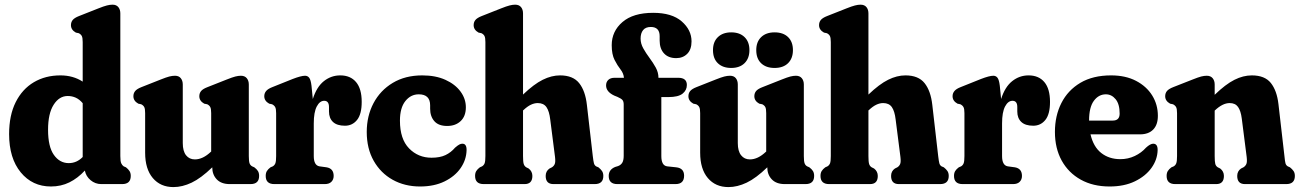

<svg xmlns="http://www.w3.org/2000/svg" viewBox="-20 -768 5424 801"><path d="M18 -208.5Q18 -287 45.5 -341.8Q73 -396.5 121.2 -425Q169.5 -453.5 232 -453.5Q285 -453.5 325 -427.5V-592.5Q325 -610.5 321.2 -617.8Q317.5 -625 308.5 -629.5L296.5 -632Q276 -643.5 276 -663Q276 -675.5 283.2 -684.5Q290.5 -693.5 309.5 -701L390.5 -733Q413 -742 425.8 -745.2Q438.5 -748.5 449.5 -748.5Q465.5 -748.5 473.8 -738.2Q482 -728 482 -712V-117Q482 -95 485.8 -86.8Q489.5 -78.5 496 -74L505.5 -70Q515 -62.5 520.2 -54.5Q525.5 -46.5 525.5 -34Q525.5 0 489.5 0H402.5Q377.5 0 358 -16.2Q338.5 -32.5 334 -56.5Q304.5 -24.5 269.5 -7.2Q234.5 10 192.5 10Q115 10 66.5 -49Q18 -108 18 -208.5ZM180.5 -226.5Q180.5 -156 204.8 -121.8Q229 -87.5 267 -87.5Q300 -87.5 325 -113V-337.5Q311.5 -353.5 296 -360.5Q280.5 -367.5 262.5 -367.5Q227 -367.5 203.8 -331Q180.5 -294.5 180.5 -226.5Z M585.5 -131V-296Q585.5 -314 581.8 -321.2Q578 -328.5 569 -333L557 -335.5Q536.5 -347 536.5 -366.5Q536.5 -379 543.8 -388Q551 -397 570 -404.5L651 -436.5Q673.5 -445.5 686.2 -448.8Q699 -452 710 -452Q726 -452 734.2 -441.8Q742.5 -431.5 742.5 -415.5V-171Q742.5 -137.5 756.2 -120.2Q770 -103 793 -103Q826.5 -103 860 -135L861 -135.5V-296Q861 -314 857.2 -321.2Q853.5 -328.5 844.5 -333L832 -335.5Q811.5 -347 811.5 -366.5Q811.5 -379 818.8 -388Q826 -397 845.5 -404.5L926.5 -436.5Q949 -445.5 961.8 -448.8Q974.5 -452 985 -452Q1001 -452 1009.5 -441.8Q1018 -431.5 1018 -415.5V-117Q1018 -95 1021.2 -86.5Q1024.5 -78 1032 -74L1041 -70Q1051 -62.5 1056 -54.5Q1061 -46.5 1061 -34Q1061 0 1025 0H938.5Q903 0 884.2 -19.8Q865.5 -39.5 865.5 -70Q818.5 -24.5 779.5 -6Q740.5 12.5 703.5 12.5Q649.5 12.5 617.5 -25.2Q585.5 -63 585.5 -131Z M1279.5 -410.5 1285 -355Q1301 -405.5 1331.2 -429.5Q1361.5 -453.5 1399.5 -453.5Q1442 -453.5 1465.5 -425.5Q1489 -397.5 1489 -343Q1489 -291.5 1469.5 -267.5Q1450 -243.5 1419 -243.5Q1386 -243.5 1369.2 -259.2Q1352.5 -275 1352.5 -303V-321.5Q1352.5 -347.5 1332.5 -347.5Q1314 -347.5 1301.5 -323.8Q1289 -300 1289 -253V-117Q1289 -78 1313 -74L1342.5 -70Q1372 -65 1372 -34Q1372 -19 1362.5 -9.5Q1353 0 1335 0H1124.5Q1088.5 0 1088.5 -34Q1088.5 -46.5 1093.5 -54.5Q1098.5 -62.5 1108.5 -70L1118 -74Q1125.5 -78.5 1128.8 -86.8Q1132 -95 1132 -117V-296Q1132 -314 1128 -321.2Q1124 -328.5 1115 -333L1103 -335.5Q1082.5 -347 1082.5 -366.5Q1082.5 -379 1090.2 -388.2Q1098 -397.5 1116 -404.5L1201 -438.5Q1236 -452 1252.5 -452Q1263.5 -452 1270 -443.5Q1276.5 -435 1279.5 -410.5Z M1923.5 -320.5Q1923.5 -283.5 1902 -263Q1880.5 -242.5 1845.5 -242.5Q1809.5 -242.5 1792 -262.5Q1774.5 -282.5 1774.5 -314.5V-328.5Q1774.5 -374.5 1727 -374.5Q1693.5 -374.5 1671 -346.2Q1648.5 -318 1648.5 -264.5Q1648.5 -188 1686.5 -149Q1724.5 -110 1780.5 -110Q1815.5 -110 1838.5 -121Q1861.5 -132 1878.5 -152Q1890 -162 1896.5 -165.2Q1903 -168.5 1909 -168.5Q1927 -168.5 1926.5 -141.5Q1925.5 -101 1901.5 -66.5Q1877.5 -32 1834.2 -11Q1791 10 1732.5 10Q1668.5 10 1618.2 -18Q1568 -46 1539 -97.2Q1510 -148.5 1510 -217.5Q1510 -284 1538.2 -337.5Q1566.5 -391 1618.5 -422.2Q1670.5 -453.5 1741.5 -453.5Q1797.5 -453.5 1838.2 -435Q1879 -416.5 1901.2 -386.2Q1923.5 -356 1923.5 -320.5Z M2162 -712V-373.5Q2207.5 -417 2244.2 -435.2Q2281 -453.5 2316.5 -453.5Q2370.5 -453.5 2396.2 -421.2Q2422 -389 2428.5 -330L2453 -117Q2455.5 -95.5 2457.8 -87Q2460 -78.5 2467 -74L2476.5 -70Q2486 -62.5 2491.5 -54.5Q2497 -46.5 2497 -34Q2497 0 2461 0H2289Q2256.5 0 2256.5 -34Q2256.5 -54 2272.5 -65L2282.5 -70Q2290.5 -75 2294.2 -83.5Q2298 -92 2295.5 -113L2275.5 -269.5Q2271.5 -304 2259.8 -321Q2248 -338 2223.5 -338Q2209.5 -338 2195 -331.2Q2180.5 -324.5 2163 -308L2162 -307.5V-117Q2162 -93.5 2164.8 -84.2Q2167.5 -75 2175.5 -70L2185.5 -65Q2201 -53 2201 -34Q2201 0 2168.5 0H1998Q1962 0 1962 -34Q1962 -46.5 1967 -54.5Q1972 -62.5 1982 -70L1991 -74Q1998.5 -78.5 2001.8 -86.8Q2005 -95 2005 -117V-592.5Q2005 -610.5 2001.2 -617.8Q1997.5 -625 1988.5 -629.5L1976.5 -632Q1956 -643.5 1956 -663Q1956 -675.5 1963.2 -684.5Q1970.5 -693.5 1989.5 -701L2070.5 -733Q2093 -742 2105.8 -745.2Q2118.5 -748.5 2129 -748.5Q2145.5 -748.5 2153.8 -738.2Q2162 -728 2162 -712Z M2739 -117Q2739 -77 2763.5 -74L2801 -70Q2834 -66.5 2834 -35Q2834 0 2798 0H2555.5Q2519.5 0 2519.5 -34Q2519.5 -60.5 2546.5 -71.5L2558 -75Q2569.5 -79 2575.8 -88.8Q2582 -98.5 2582 -118.5V-332Q2582 -344.5 2576.8 -350.8Q2571.5 -357 2555.5 -364L2543 -369Q2508.5 -385 2508.5 -411.5Q2508.5 -426 2517.8 -434.8Q2527 -443.5 2544 -443.5H2583Q2581.5 -462 2568.8 -478.2Q2556 -494.5 2544 -517.8Q2532 -541 2532 -579.5Q2532 -637.5 2576.8 -676Q2621.5 -714.5 2705 -714.5Q2783 -714.5 2824 -678.8Q2865 -643 2865 -595.5Q2865 -561.5 2847 -543.5Q2829 -525.5 2801 -525.5Q2768.5 -525.5 2750.2 -545.2Q2732 -565 2732 -598.5V-617Q2732 -655.5 2695 -655.5Q2673.5 -655.5 2663 -642.5Q2652.5 -629.5 2652.5 -607Q2652.5 -586 2663.8 -566Q2675 -546 2689.8 -526.2Q2704.5 -506.5 2715.8 -486Q2727 -465.5 2727 -443.5H2809.5Q2845.5 -443.5 2845.5 -413.5Q2845.5 -391.5 2827.5 -377.2Q2809.5 -363 2768.5 -363H2739Z M2901 -131V-296Q2901 -314 2897.2 -321.2Q2893.5 -328.5 2884.5 -333L2872.5 -335.5Q2852 -347 2852 -366.5Q2852 -379 2859.2 -388Q2866.5 -397 2885.5 -404.5L2966.5 -436.5Q2989 -445.5 3001.8 -448.8Q3014.5 -452 3025.5 -452Q3041.5 -452 3049.8 -441.8Q3058 -431.5 3058 -415.5V-171Q3058 -137.5 3071.8 -120.2Q3085.5 -103 3108.5 -103Q3142 -103 3175.5 -135L3176.5 -135.5V-296Q3176.5 -314 3172.8 -321.2Q3169 -328.5 3160 -333L3147.5 -335.5Q3127 -347 3127 -366.5Q3127 -379 3134.2 -388Q3141.5 -397 3161 -404.5L3242 -436.5Q3264.5 -445.5 3277.2 -448.8Q3290 -452 3300.5 -452Q3316.5 -452 3325 -441.8Q3333.5 -431.5 3333.5 -415.5V-117Q3333.5 -95 3336.8 -86.5Q3340 -78 3347.5 -74L3356.5 -70Q3366.5 -62.5 3371.5 -54.5Q3376.5 -46.5 3376.5 -34Q3376.5 0 3340.5 0H3254Q3218.5 0 3199.8 -19.8Q3181 -39.5 3181 -70Q3134 -24.5 3095 -6Q3056 12.5 3019 12.5Q2965 12.5 2933 -25.2Q2901 -63 2901 -131ZM3030.5 -484.5Q2995.5 -484.5 2975 -504Q2954.5 -523.5 2954.5 -559Q2954.5 -593.5 2975 -613.2Q2995.5 -633 3030.5 -633Q3066 -633 3086.2 -613.2Q3106.5 -593.5 3106.5 -559Q3106.5 -524.5 3086.2 -504.5Q3066 -484.5 3030.5 -484.5ZM3211.5 -484.5Q3176 -484.5 3155.5 -504Q3135 -523.5 3135 -559Q3135 -593.5 3155.5 -613.2Q3176 -633 3211.5 -633Q3247.5 -633 3267.8 -613.2Q3288 -593.5 3288 -559Q3288 -524.5 3267.8 -504.5Q3247.5 -484.5 3211.5 -484.5Z M3603 -712V-373.5Q3648.5 -417 3685.2 -435.2Q3722 -453.5 3757.5 -453.5Q3811.5 -453.5 3837.2 -421.2Q3863 -389 3869.5 -330L3894 -117Q3896.5 -95.5 3898.8 -87Q3901 -78.5 3908 -74L3917.5 -70Q3927 -62.5 3932.5 -54.5Q3938 -46.5 3938 -34Q3938 0 3902 0H3730Q3697.5 0 3697.5 -34Q3697.5 -54 3713.5 -65L3723.5 -70Q3731.5 -75 3735.2 -83.5Q3739 -92 3736.5 -113L3716.5 -269.5Q3712.5 -304 3700.8 -321Q3689 -338 3664.5 -338Q3650.5 -338 3636 -331.2Q3621.5 -324.5 3604 -308L3603 -307.5V-117Q3603 -93.5 3605.8 -84.2Q3608.5 -75 3616.5 -70L3626.5 -65Q3642 -53 3642 -34Q3642 0 3609.5 0H3439Q3403 0 3403 -34Q3403 -46.5 3408 -54.5Q3413 -62.5 3423 -70L3432 -74Q3439.5 -78.5 3442.8 -86.8Q3446 -95 3446 -117V-592.5Q3446 -610.5 3442.2 -617.8Q3438.5 -625 3429.5 -629.5L3417.5 -632Q3397 -643.5 3397 -663Q3397 -675.5 3404.2 -684.5Q3411.5 -693.5 3430.5 -701L3511.5 -733Q3534 -742 3546.8 -745.2Q3559.5 -748.5 3570 -748.5Q3586.5 -748.5 3594.8 -738.2Q3603 -728 3603 -712Z M4151 -410.5 4156.5 -355Q4172.5 -405.5 4202.8 -429.5Q4233 -453.5 4271 -453.5Q4313.5 -453.5 4337 -425.5Q4360.5 -397.5 4360.5 -343Q4360.5 -291.5 4341 -267.5Q4321.5 -243.5 4290.5 -243.5Q4257.5 -243.5 4240.8 -259.2Q4224 -275 4224 -303V-321.5Q4224 -347.5 4204 -347.5Q4185.5 -347.5 4173 -323.8Q4160.5 -300 4160.5 -253V-117Q4160.5 -78 4184.5 -74L4214 -70Q4243.5 -65 4243.5 -34Q4243.5 -19 4234 -9.5Q4224.5 0 4206.5 0H3996Q3960 0 3960 -34Q3960 -46.5 3965 -54.5Q3970 -62.5 3980 -70L3989.5 -74Q3997 -78.5 4000.2 -86.8Q4003.5 -95 4003.5 -117V-296Q4003.5 -314 3999.5 -321.2Q3995.5 -328.5 3986.5 -333L3974.5 -335.5Q3954 -347 3954 -366.5Q3954 -379 3961.8 -388.2Q3969.5 -397.5 3987.5 -404.5L4072.5 -438.5Q4107.5 -452 4124 -452Q4135 -452 4141.5 -443.5Q4148 -435 4151 -410.5Z M4810.5 -285Q4810.5 -247.5 4791 -227.5Q4771.5 -207.5 4736 -207.5H4529.5Q4541.5 -155.5 4574.2 -129.8Q4607 -104 4654 -104Q4686 -104 4714 -117.2Q4742 -130.5 4761 -152Q4779 -168.5 4791 -168.5Q4810 -168.5 4809.5 -141.5Q4808.5 -102 4783.8 -67.5Q4759 -33 4714.5 -11.5Q4670 10 4609 10Q4540 10 4488.8 -18.5Q4437.5 -47 4409.2 -98.2Q4381 -149.5 4381 -217.5Q4381 -285 4408 -338.2Q4435 -391.5 4487.2 -422.5Q4539.5 -453.5 4615.5 -453.5Q4675.5 -453.5 4719.2 -430.8Q4763 -408 4786.8 -369.8Q4810.5 -331.5 4810.5 -285ZM4593.5 -374.5Q4563.5 -374.5 4543.5 -347.5Q4523.5 -320.5 4523.5 -265.5V-265H4622.5Q4651 -265 4651 -294Q4651 -334 4634.2 -354.2Q4617.5 -374.5 4593.5 -374.5Z M5047.5 -415.5V-372.5Q5093 -416.5 5129.8 -435Q5166.5 -453.5 5202.5 -453.5Q5256.5 -453.5 5281.8 -421.8Q5307 -390 5313.5 -334L5338.5 -117Q5340.5 -95.5 5342.8 -87Q5345 -78.5 5352.5 -74L5361.5 -70Q5371 -62.5 5376.5 -54.5Q5382 -46.5 5382 -34Q5382 0 5346 0H5174Q5141.5 0 5141.5 -34Q5141.5 -54 5157.5 -65L5167.5 -70Q5175.5 -75 5179.5 -83.5Q5183.5 -92 5181 -113L5160.5 -273.5Q5156.5 -305.5 5145 -321.8Q5133.5 -338 5110 -338Q5080.5 -338 5048 -307L5047.5 -306.5V-117Q5047.5 -93.5 5050 -84.2Q5052.5 -75 5060.5 -70L5070.5 -65Q5086 -53 5086 -34Q5086 0 5054 0H4883Q4847 0 4847 -34Q4847 -46.5 4852 -54.5Q4857 -62.5 4867 -70L4876.5 -74Q4884 -78.5 4887.2 -86.8Q4890.5 -95 4890.5 -117V-296Q4890.5 -314 4886.5 -321.2Q4882.5 -328.5 4873.5 -333L4861.5 -335.5Q4841 -347 4841 -366.5Q4841 -379 4848.2 -388Q4855.5 -397 4874.5 -404.5L4956 -436.5Q4978.5 -445.5 4991 -448.8Q5003.5 -452 5014.5 -452Q5030.5 -452 5039 -441.8Q5047.5 -431.5 5047.5 -415.5Z"/></svg>

Font: Fraunces 144pt S100
Style: Bold
Weight: 700
Version: Version 1.000; ttfautohint (v1.8.3)